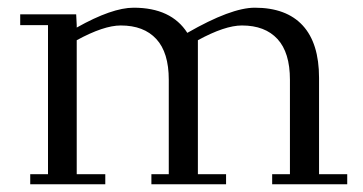

<svg xmlns="http://www.w3.org/2000/svg" viewBox="-20 -476 937 496"><path d="M32.2 -411.1V-439H176.8L178.2 -411.1V-404.8Q269.5 -456.1 325.2 -456.1Q422.4 -456.1 463.9 -391.1Q577.1 -456.1 638.2 -456.1Q719.7 -456.1 762 -410.2Q804.2 -364.3 804.2 -274.9V-25.9H877V0H683.1V-25.9H729V-270Q729 -340.3 696.8 -375.2Q664.6 -410.2 605 -410.2Q561 -410.2 491.2 -372.1V-25.9H564V0H371.1V-25.9H416V-270Q416 -340.3 383.8 -375.2Q351.6 -410.2 292 -410.2Q248 -410.2 178.2 -372.1V-25.9H252V0H58.1V-25.9H104V-411.1Z"/></svg>

Font: Dehuti
Style: Book
Weight: 400
Version: Version 1.2